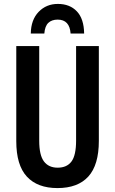

<svg xmlns="http://www.w3.org/2000/svg" viewBox="-20 -949 587 979"><path d="M484 -231Q484 -108 430.5 -49Q377 10 273 10Q171 10 117 -48.5Q63 -107 63 -229V-714H180V-231Q180 -158 204 -126Q228 -94 274 -94Q321 -94 344.5 -125.5Q368 -157 368 -232V-714H484ZM275 -929Q336 -929 372 -891Q408 -853 409 -778H340Q335 -849 274 -849Q244 -849 226.5 -832.5Q209 -816 206 -778H137Q138 -848 177 -888.5Q216 -929 275 -929Z"/></svg>

Font: Noto Sans ExtraCondensed SemiBold
Style: Regular
Weight: 600
Width: 2
Designer: Monotype Design Team
Foundry: Monotype Imaging Inc.
Version: Version 2.013; ttfautohint (v1.8.4.7-5d5b)